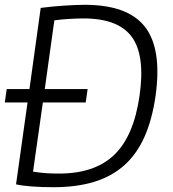

<svg xmlns="http://www.w3.org/2000/svg" viewBox="-21 -769 721 802"><path d="M7 -397H102L149 -736Q172 -739 197.5 -741.5Q223 -744 247 -745.5Q271 -747 293 -748Q315 -749 332 -749Q513 -749 584.5 -657Q656 -565 629 -370Q615 -271 583 -198.5Q551 -126 498.5 -79Q446 -32 372.5 -9.5Q299 13 202 13Q154 13 113 10Q72 7 46 1L94 -341H-1ZM226 -44Q375 -44 456.5 -122.5Q538 -201 562 -370Q586 -538 529.5 -615Q473 -692 328 -692Q302 -692 268.5 -690Q235 -688 206 -684L166 -397H345L337 -341H158L117 -52Q150 -47 173.5 -45.5Q197 -44 226 -44Z"/></svg>

Font: Plata Sans Light
Style: Italic
Weight: 300
Italic angle: -8°
Designer: Pablo Impallari, Andres Torresi, & Cristiano Sobral
Foundry: Pablo Impallari, Andres Torresi, & Cristiano Sobral
Version: Version 1.00;December 28, 2019;FontCreator 12.0.0.2547 64-bi